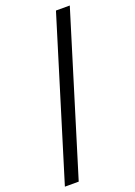

<svg xmlns="http://www.w3.org/2000/svg" viewBox="-181 -873 788 1122"><g transform="rotate(-20 212.5 -311.5)"><path d="M18 181H104L407 -804H321Z"/></g></svg>

Font: Noto Serif TC Black
Style: Regular
Weight: 900
Version: Version 1.001;PS 1.001;hotconv 16.6.54;makeotf.lib2.5.65590